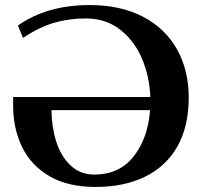

<svg xmlns="http://www.w3.org/2000/svg" viewBox="-20 -730 799 760"><path d="M727 -344Q727 -229 682 -150Q637 -71 554 -30.5Q471 10 358 10Q248 10 175 -33Q102 -76 67 -149Q32 -222 32 -312V-346H575Q572 -428 541.5 -499Q511 -570 454.5 -613.5Q398 -657 320 -657Q253 -657 194.5 -640Q136 -623 71 -580L51 -629Q166 -710 335 -710Q457 -710 545.5 -664Q634 -618 680.5 -535Q727 -452 727 -344ZM574 -294H184Q184 -230 202 -171.5Q220 -113 258.5 -76Q297 -39 353 -39Q453 -39 509.5 -111.5Q566 -184 574 -294Z"/></svg>

Font: Trirong
Style: Bold
Weight: 700
Designer: Katatrad Team
Foundry: CadsonDemak
Version: Version 1.001